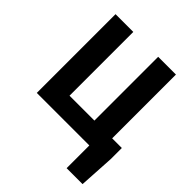

<svg xmlns="http://www.w3.org/2000/svg" viewBox="-227 -794 1124 1124"><g transform="rotate(45 334.5 -232.0)"><path d="M77 0V-652H224V-124H430V-652H577V-124H657V-32L644 188H512V0Z"/></g></svg>

Font: Giro Regular
Style: Bold
Weight: 700
Designer: Paul D. Hunt
Foundry: Adobe Systems Incorporated
Version: Version 1.000;PS 1.0;hotconv 1.0.88;makeotf.lib2.5.647800